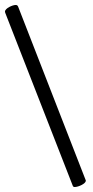

<svg xmlns="http://www.w3.org/2000/svg" viewBox="-54 -744 375 772"><path d="M246 8C262 8 291 -6 291 -17C291 -19 291 -19 290 -21L19 -717C17 -722 14 -724 9 -724C-3 -724 -34 -711 -34 -697C-34 -695 -33 -693 -32 -690L239 4C240 6 242 8 246 8Z"/></svg>

Font: Junicode Two Beta SemiCondensed Medium
Style: Italic
Weight: 500
Width: 4
Italic angle: -10°
Version: Version 1.063